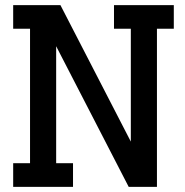

<svg xmlns="http://www.w3.org/2000/svg" viewBox="-20 -726 719 746"><path d="M31.2 0V-91.8H96.7V-614.3H31.2V-706.1H214.8L488.3 -175.8V-614.3H422.9V-706.1H655.3V-614.3H589.8V0H480L198.2 -546.4V-91.8H263.7V0Z"/></svg>

Font: Kay Pho Du
Style: Bold
Weight: 700
Designer: Victor Gaultney, Khu Oo Reh
Foundry: SIL International
Version: Version 3.000